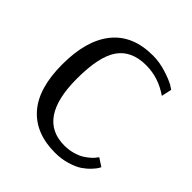

<svg xmlns="http://www.w3.org/2000/svg" viewBox="-150 -612 723 723"><g transform="rotate(45 211.5 -250.0)"><path d="M253 10Q149 10 93 -54Q37 -118 37 -245Q37 -373 92.5 -441.5Q148 -510 255 -510Q290 -510 325 -499Q360 -488 378 -478L395 -467L386 -426Q329 -466 263 -466Q186 -466 150 -415Q114 -364 114 -246Q114 -34 259 -34Q283 -34 305 -40.5Q327 -47 340.5 -56Q354 -65 364 -74Q374 -83 378 -90L383 -96L415 -75Q413 -72 410 -66Q407 -60 393.5 -45.5Q380 -31 363 -19.5Q346 -8 316.5 1Q287 10 253 10Z"/></g></svg>

Font: Arsenal
Style: Regular
Weight: 400
Designer: Andrij Shevchenko
Foundry: Stairsfor
Version: Version 2.001;PS 002.001;hotconv 1.0.88;makeotf.lib2.5.64775